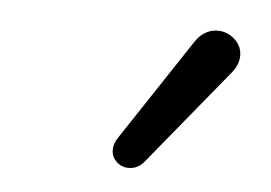

<svg xmlns="http://www.w3.org/2000/svg" viewBox="-31 -805 422 299"><g transform="rotate(5 180.0 -655.5)"><path d="M179 -543Q168 -543 160 -550.5Q152 -558 152 -569Q152 -579 159 -589L263 -746Q277 -768 299 -768Q314 -768 325.5 -757.5Q337 -747 337 -732Q337 -719 327 -706L204 -556Q194 -543 179 -543Z"/></g></svg>

Font: SN Pro
Style: Italic
Weight: 400
Italic angle: -9°
Designer: Tobias Whetton
Foundry: Supernotes
Version: Version 1.003